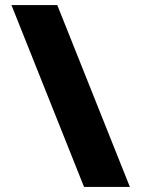

<svg xmlns="http://www.w3.org/2000/svg" viewBox="-20 -734 555 754"><path d="M25 -714H205L490 0H310Z"/></svg>

Font: Prompt
Style: Bold
Weight: 700
Designer: Katatrad Team
Foundry: CadsonDemak
Version: Version 1.000